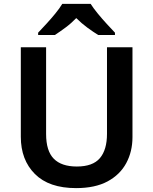

<svg xmlns="http://www.w3.org/2000/svg" viewBox="-20 -957 788 987"><path d="M661 -252Q661 -178 629 -118.5Q597 -59 533 -24.5Q469 10 371 10Q232 10 159.5 -62.5Q87 -135 87 -254V-714H217V-268Q217 -181 256.5 -141Q296 -101 375 -101Q457 -101 493.5 -144Q530 -187 530 -269V-714H661ZM446 -937Q460 -915 482.5 -887.5Q505 -860 529 -834Q553 -808 571 -789V-777H485Q459 -793 429 -815Q399 -837 372 -864Q346 -837 317 -815.5Q288 -794 262 -777H176V-789Q195 -809 218.5 -834.5Q242 -860 264.5 -887.5Q287 -915 300 -937Z"/></svg>

Font: Noto Sans Javanese SemiBold
Style: Regular
Weight: 600
Version: Version 2.004